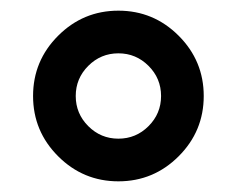

<svg xmlns="http://www.w3.org/2000/svg" viewBox="-20 -760 444 360"><path d="M258.5 -636.5Q235 -660 202 -660Q169 -660 145.5 -636.5Q122 -613 122 -580Q122 -547 145.5 -523.5Q169 -500 202 -500Q235 -500 258.5 -523.5Q282 -547 282 -580Q282 -613 258.5 -636.5ZM315 -467Q268 -420 202 -420Q136 -420 89 -467Q42 -514 42 -580Q42 -646 89 -693Q136 -740 202 -740Q268 -740 315 -693Q362 -646 362 -580Q362 -514 315 -467Z"/></svg>

Font: Rounded Mplus 1c Medium
Style: Regular
Weight: 500
Version: Version 1.059.20150529